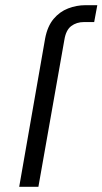

<svg xmlns="http://www.w3.org/2000/svg" viewBox="-20 -720 395 740"><path d="M343 -635H304Q275 -635 254.5 -619.5Q234 -604 228 -566L128 0H54L154 -572Q163 -619 186.5 -647Q210 -675 242.5 -687.5Q275 -700 309 -700H355Z"/></svg>

Font: Overused Grotesk
Style: Italic
Weight: 400
Italic angle: -10°
Version: Version 0.003